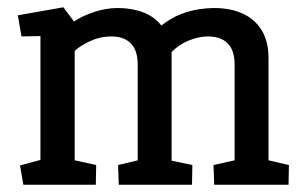

<svg xmlns="http://www.w3.org/2000/svg" viewBox="-20 -507 835 527"><path d="M44 0 35 -53 91 -68V-408L39 -407L29 -465L154 -487L183 -448Q207 -464 239.5 -474.5Q272 -485 303 -485Q341 -485 372 -473.5Q403 -462 423 -437Q450 -458 476 -468Q502 -478 525.5 -481.5Q549 -485 567 -485Q612 -485 645.5 -470Q679 -455 698 -424.5Q717 -394 717 -347V-67L773 -54L772 0H568L566 -54L624 -67V-329Q624 -369 605 -388Q586 -407 551 -407Q525 -407 497.5 -395.5Q470 -384 451 -364V-66L508 -54L507 0H306L304 -54L358 -67V-329Q358 -369 339 -388Q320 -407 285 -407Q255 -407 227 -394Q199 -381 185 -367V-67L244 -54L243 0Z"/></svg>

Font: Kreon Light
Style: Regular
Weight: 400
Version: Version 2.002